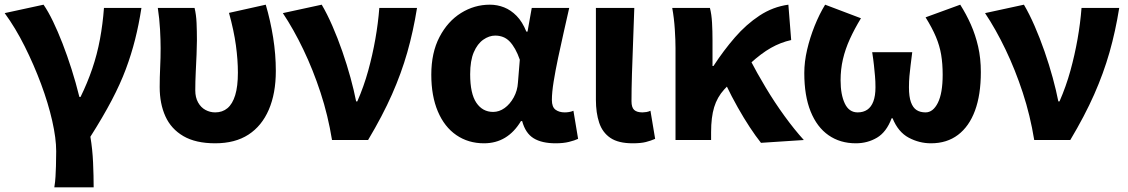

<svg xmlns="http://www.w3.org/2000/svg" viewBox="-21 -598 4819 820"><path d="M211 202Q215 177 216 157Q217 137 218 111.5Q219 86 219 48Q219 -7 202 -82Q185 -157 154.5 -239Q124 -321 84.5 -400Q45 -479 -1 -542L165 -578Q185 -549 205.5 -506.5Q226 -464 246 -412.5Q266 -361 284.5 -303Q303 -245 318 -184H323Q352 -243 373 -304.5Q394 -366 406 -431Q418 -496 423 -564H583Q572 -493 556 -429.5Q540 -366 516.5 -303Q493 -240 456 -169.5Q419 -99 365 -14Q374 39 376.5 96.5Q379 154 379 202Z M898 14Q815 14 762.5 -16.5Q710 -47 685.5 -101Q661 -155 661 -226Q661 -268 663 -309.5Q665 -351 665 -392Q665 -426 662.5 -472Q660 -518 653 -564H810Q817 -535 818.5 -500Q820 -465 820 -425Q820 -402 818.5 -366Q817 -330 815 -290Q813 -250 813 -212Q813 -182 825 -160.5Q837 -139 856.5 -128.5Q876 -118 898 -118Q929 -118 950.5 -136Q972 -154 983.5 -191.5Q995 -229 995 -288Q995 -342 986.5 -404.5Q978 -467 957 -543L1114 -578Q1134 -510 1145.5 -438Q1157 -366 1157 -295Q1157 -199 1127 -129.5Q1097 -60 1040 -23Q983 14 898 14Z M1397 0Q1380 -105 1348 -202.5Q1316 -300 1274.5 -386.5Q1233 -473 1187 -542L1353 -578Q1376 -539 1398.5 -487.5Q1421 -436 1441 -378.5Q1461 -321 1476 -266Q1491 -211 1500 -165H1505Q1533 -229 1551.5 -296Q1570 -363 1582 -431Q1594 -499 1599 -564H1760Q1744 -464 1718.5 -374.5Q1693 -285 1653 -194.5Q1613 -104 1551 0Z M2046 14Q1979 14 1928 -21Q1877 -56 1849 -122Q1821 -188 1821 -279Q1821 -373 1856 -440Q1891 -507 1948 -542.5Q2005 -578 2071 -578Q2103 -578 2132 -566.5Q2161 -555 2185.5 -530Q2210 -505 2227 -463H2232L2250 -564H2410Q2399 -515 2386.5 -460Q2374 -405 2362.5 -350.5Q2351 -296 2343.5 -249.5Q2336 -203 2336 -171Q2336 -141 2351.5 -129.5Q2367 -118 2391 -118Q2399 -118 2409 -119.5Q2419 -121 2428 -125L2448 -5Q2433 2 2409 8Q2385 14 2352 14Q2293 14 2258 -7.5Q2223 -29 2209 -81H2204Q2147 14 2046 14ZM2085 -120Q2111 -120 2134 -136.5Q2157 -153 2173 -182Q2189 -211 2191 -245L2199 -343Q2190 -369 2179 -388.5Q2168 -408 2155.5 -421Q2143 -434 2127.5 -440Q2112 -446 2094 -446Q2068 -446 2043 -428.5Q2018 -411 2002.5 -375Q1987 -339 1987 -281Q1987 -198 2013.5 -159Q2040 -120 2085 -120Z M2681 14Q2620 14 2586 -9Q2552 -32 2538 -74Q2524 -116 2524 -172V-564H2688Q2686 -498 2683 -424Q2680 -350 2678 -282.5Q2676 -215 2676 -166Q2676 -139 2687.5 -128.5Q2699 -118 2723 -118Q2730 -118 2739.5 -119.5Q2749 -121 2757 -125L2777 -5Q2759 3 2737.5 8.5Q2716 14 2681 14Z M2864 0V-392Q2864 -426 2861 -473Q2858 -520 2850 -564H3011Q3018 -537 3020 -501Q3022 -465 3022 -425V-316H3026Q3069 -382 3117.5 -438Q3166 -494 3223 -531.5Q3280 -569 3346 -578L3358 -427Q3313 -417 3271.5 -393.5Q3230 -370 3183 -327Q3136 -284 3072 -216Q3042 -183 3029 -140Q3016 -97 3016 -34V0ZM3229 12Q3206 -17 3181 -55Q3156 -93 3130 -139Q3104 -185 3078 -239L3182 -344Q3211 -288 3249 -224.5Q3287 -161 3329.5 -102.5Q3372 -44 3412 0Z M3634 14Q3567 14 3517.5 -20.5Q3468 -55 3441 -122Q3414 -189 3414 -286Q3414 -334 3426 -385.5Q3438 -437 3458 -487Q3478 -537 3503 -578L3656 -520Q3628 -474 3608.5 -431Q3589 -388 3579 -345Q3569 -302 3569 -255Q3569 -194 3587 -156Q3605 -118 3642 -118Q3666 -118 3683 -129.5Q3700 -141 3709 -165Q3718 -189 3718 -225Q3718 -251 3716 -273Q3714 -295 3711.5 -319Q3709 -343 3704 -375H3875Q3871 -343 3868 -319Q3865 -295 3863 -273Q3861 -251 3861 -225Q3861 -185 3869.5 -161.5Q3878 -138 3893.5 -128Q3909 -118 3932 -118Q3964 -118 3984.5 -159Q4005 -200 4005 -279Q4005 -326 3998.5 -364.5Q3992 -403 3976 -441Q3960 -479 3932 -524L4080 -578Q4106 -537 4125.5 -493Q4145 -449 4156.5 -399Q4168 -349 4168 -290Q4168 -193 4143 -125.5Q4118 -58 4070.5 -22Q4023 14 3955 14Q3905 14 3860 -10Q3815 -34 3791 -93H3787Q3765 -34 3724.5 -10Q3684 14 3634 14Z M4396 0Q4379 -105 4347 -202.5Q4315 -300 4273.5 -386.5Q4232 -473 4186 -542L4352 -578Q4375 -539 4397.5 -487.5Q4420 -436 4440 -378.5Q4460 -321 4475 -266Q4490 -211 4499 -165H4504Q4532 -229 4550.5 -296Q4569 -363 4581 -431Q4593 -499 4598 -564H4759Q4743 -464 4717.5 -374.5Q4692 -285 4652 -194.5Q4612 -104 4550 0Z"/></svg>

Font: Noto Sans KR ExtraBold
Style: Regular
Weight: 800
Designer: Ryoko NISHIZUKA  (kana, bopomofo & ideographs); Paul D. Hunt (Latin, Greek & Cyrillic); Sandoll Communications , Soo-you
Foundry: Adobe
Version: Version 2.004-H2;hotconv 1.0.118;makeotfexe 2.5.65603